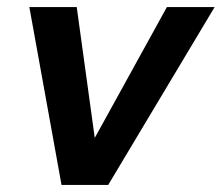

<svg xmlns="http://www.w3.org/2000/svg" viewBox="-20 -523 627 543"><path d="M154 0 63 -503H197L248 -133L452 -503H587L286 0Z"/></svg>

Font: Wix Madefor Text
Style: Bold Italic
Weight: 700
Italic angle: -12°
Designer: Dalton Maag Ltd
Foundry: Dalton Maag Ltd
Version: Version 3.100